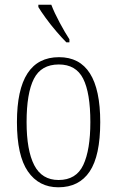

<svg xmlns="http://www.w3.org/2000/svg" viewBox="-20 -786 497 816"><path d="M228 10Q145 10 98.5 -57.5Q52 -125 52 -267Q52 -543 231 -543Q406 -543 406 -267Q406 -124 361 -57Q316 10 228 10ZM229 -21Q304 -21 334 -85Q364 -149 364 -267Q364 -391 333.5 -451.5Q303 -512 230 -512Q155 -512 124 -451Q93 -390 93 -267Q93 -147 125.5 -84Q158 -21 229 -21ZM262 -606Q244 -624 219.5 -652.5Q195 -681 174 -710Q153 -739 143 -756V-766H198Q211 -732 233.5 -690Q256 -648 275 -619V-606Z"/></svg>

Font: Noto Serif Lao Condensed ExtraLight
Style: Regular
Weight: 200
Width: 3
Designer: Monotype Design Team
Foundry: Monotype Imaging Inc.
Version: Version 2.003; ttfautohint (v1.8.4.7-5d5b)